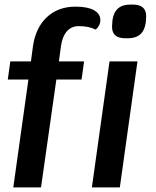

<svg xmlns="http://www.w3.org/2000/svg" viewBox="-20 -818 683 838"><path d="M418 -730Q418 -717 411.5 -705.5Q405 -694 397 -689Q367 -704 324 -704Q292 -704 272 -681.5Q252 -659 246 -616L237 -550H347L336 -471H226L159 0H38L104 -471H14L25 -550H115L124 -617Q136 -698 185 -743.5Q234 -789 310 -789Q362 -789 390 -773.5Q418 -758 418 -730ZM458 -550H580L503 0H381ZM469 -701Q469 -712 470 -718L471 -731Q481 -798 548 -798H560Q618 -798 618 -747Q618 -737 617 -731L616 -718Q606 -651 539 -651H527Q469 -651 469 -701Z"/></svg>

Font: Krub SemiBold
Style: Italic
Weight: 600
Italic angle: -8°
Designer: Ekaluck Peanpanawate
Foundry: Cadson Demak Co.,Ltd.
Version: Version 1.000; ttfautohint (v1.6)